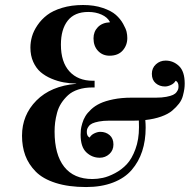

<svg xmlns="http://www.w3.org/2000/svg" viewBox="-20 -734 772 771"><path d="M68.4 -189Q68.4 -272 126.2 -330.3Q184.1 -388.7 286.1 -397.5V-398.4Q259.8 -398.9 235.6 -403.3Q211.4 -407.7 186.5 -418.2Q161.6 -428.7 143.3 -444.3Q125 -460 113.5 -485.4Q102.1 -510.7 102.1 -543Q102.1 -564.9 108.4 -587.2Q114.7 -609.4 130.4 -632.6Q146 -655.8 169.2 -673.6Q192.4 -691.4 229.7 -702.6Q267.1 -713.9 313.5 -713.9Q358.4 -713.9 392.8 -702.1Q427.2 -690.4 445.3 -674.3Q463.4 -658.2 474.4 -638.4Q485.4 -618.7 488.3 -606.4Q491.2 -594.2 491.2 -581.1Q491.2 -552.2 472.7 -531.2Q454.1 -510.3 419.9 -510.3Q392.1 -510.3 373.8 -529.5Q355.5 -548.8 355.5 -580.1Q355.5 -606.9 373 -625Q390.6 -643.1 421.4 -644.5L420.9 -646.5Q411.6 -664.6 387.9 -675.3Q364.3 -686 334.5 -686Q279.3 -686 252 -651.1Q224.6 -616.2 224.6 -554.7Q224.6 -484.9 258.8 -447.3Q293 -409.7 353 -409.7H359.9V-382.8H351.1Q319.3 -382.8 294.2 -374.5Q269 -366.2 253.2 -351.6Q237.3 -336.9 226.1 -319.6Q214.8 -302.2 209.2 -281.2Q203.6 -260.3 201.4 -242.4Q199.2 -224.6 199.2 -205.6Q199.2 -113.3 237.8 -64.2Q276.4 -15.1 351.1 -15.1Q371.1 -15.1 393.1 -19.8Q415 -24.4 441.9 -38.6Q468.8 -52.7 489.3 -74.7Q509.8 -96.7 523.9 -135.3Q538.1 -173.8 538.1 -223.1L537.6 -250L517.6 -249.5H419.4Q395 -249.5 377.4 -246.1Q359.9 -242.7 350.6 -238.3Q341.3 -233.9 336.2 -226.8Q331.1 -219.7 329.8 -214.8Q328.6 -210 328.6 -203.6Q328.6 -188 338.9 -182.1H340.3Q346.7 -192.9 359.4 -198.7Q372.1 -204.6 382.8 -204.6Q404.8 -204.6 420.2 -191.4Q435.5 -178.2 435.5 -153.8Q435.5 -130.4 419.2 -115.5Q402.8 -100.6 380.4 -100.6Q349.6 -100.6 326.7 -122.3Q303.7 -144 303.7 -192.9Q303.7 -203.1 304.7 -212.9Q305.7 -222.7 310.3 -238.5Q314.9 -254.4 322.8 -267.3Q330.6 -280.3 345.9 -294.7Q361.3 -309.1 382.1 -318.8Q402.8 -328.6 435.3 -335.2Q467.8 -341.8 507.8 -341.8H606Q630.4 -341.8 647.9 -345.2Q665.5 -348.6 674.8 -353Q684.1 -357.4 689.2 -364.5Q694.3 -371.6 695.6 -376.5Q696.8 -381.3 696.8 -387.7Q696.8 -403.3 686.5 -409.2H685.1Q678.7 -398.4 666 -392.6Q653.3 -386.7 642.6 -386.7Q620.6 -386.7 605.2 -399.9Q589.8 -413.1 589.8 -437.5Q589.8 -460.9 606.2 -475.8Q622.6 -490.7 645 -490.7Q675.8 -490.7 698.7 -469Q721.7 -447.3 721.7 -398.4Q721.7 -387.2 720.2 -376.7Q718.8 -366.2 714.4 -349.4Q710 -332.5 699 -318.1Q688 -303.7 671.6 -289.8Q655.3 -275.9 627.2 -265.9Q599.1 -255.9 563.5 -252Q564.9 -235.8 564.9 -221.2Q564.9 -169.4 551 -127Q537.1 -84.5 509 -51.8Q481 -19 434.1 -1Q387.2 17.1 325.7 17.1Q255.4 17.1 203.9 0.7Q152.3 -15.6 123.5 -44.9Q94.7 -74.2 81.5 -109.9Q68.4 -145.5 68.4 -189Z"/></svg>

Font: Vidaloka
Style: Regular
Weight: 400
Designer: Cyreal (www.cyreal.org)
Foundry: Cyreal (www.cyreal.org)
Version: Version 1.011